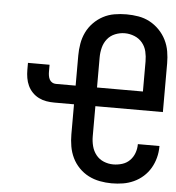

<svg xmlns="http://www.w3.org/2000/svg" viewBox="-53 -793 779 850"><g transform="rotate(5 336.5 -367.5)"><path d="M474 8Q448 8 421.5 3Q395 -2 371.5 -14Q348 -26 329 -45.5Q310 -65 298.5 -89Q287 -113 282.5 -139.5Q278 -166 278 -192V-326H190Q172 -326 154.5 -329Q137 -332 121 -340Q105 -348 92.5 -361Q80 -374 72.5 -390Q65 -406 62 -424Q59 -442 59 -459V-491H155V-459Q155 -451 156.5 -442Q158 -433 162 -425.5Q166 -418 173.5 -413.5Q181 -409 190 -409H278V-543Q278 -569 282.5 -595.5Q287 -622 298.5 -646Q310 -670 329 -689.5Q348 -709 371.5 -721.5Q395 -734 421.5 -738.5Q448 -743 475 -743Q502 -743 528.5 -738.5Q555 -734 578.5 -721.5Q602 -709 621 -689.5Q640 -670 652 -646Q664 -622 668.5 -595.5Q673 -569 673 -543V-326H373V-192Q373 -170 378.5 -148.5Q384 -127 397.5 -110Q411 -93 431.5 -84.5Q452 -76 474 -76Q494 -76 513.5 -82Q533 -88 547 -102Q561 -116 568 -135Q575 -154 575 -174V-175H671V-173Q671 -147 664.5 -122.5Q658 -98 645.5 -76.5Q633 -55 614 -38Q595 -21 572 -10.5Q549 0 524.5 4Q500 8 474 8ZM373 -409H577V-543Q577 -565 572 -586.5Q567 -608 553 -625Q539 -642 518 -650.5Q497 -659 475 -659Q453 -659 432 -650.5Q411 -642 397.5 -625Q384 -608 378.5 -586.5Q373 -565 373 -543Z"/></g></svg>

Font: Iosevka Aile Medium
Style: Regular
Weight: 500
Designer: Belleve Invis
Foundry: Belleve Invis
Version: Version 27.3.5; ttfautohint (v1.8.4)